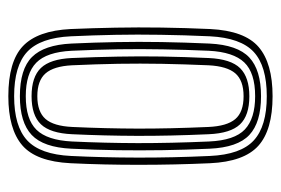

<svg xmlns="http://www.w3.org/2000/svg" viewBox="-124 -524 655 447"><g transform="rotate(90 203.5 -300.5)"><path d="M204 7.6Q123.2 7.6 87.3 -26.4Q51.5 -60.4 47.6 -137.3Q45.4 -189.6 44.4 -242.1Q43.4 -294.7 44.2 -349.4Q45 -404.1 47.6 -462.5Q51.6 -542.6 89.4 -575.1Q127.2 -607.6 204 -607.6Q282.8 -607.6 319.6 -574.3Q356.4 -541 360 -462.1Q363.7 -379.5 363.7 -297.5Q363.8 -215.4 360 -137.3Q356 -57.2 318.3 -24.8Q280.5 7.6 204 7.6ZM204 -5.9Q273.8 -5.9 306.7 -36.2Q339.6 -66.6 343.1 -138.3Q346.7 -211.6 346.9 -292Q347.2 -372.5 343.1 -461.5Q339.9 -533.5 306.9 -563.8Q274 -594.1 204 -594.1Q133.7 -594.1 100.9 -563.7Q68.1 -533.3 64.5 -461.5Q61.8 -401.1 61 -346.7Q60.1 -292.4 61.1 -241.2Q62.1 -190.1 64.5 -138.2Q67.8 -67.2 100.5 -36.5Q133.2 -5.9 204 -5.9ZM204 -19.3Q140.8 -19.3 112.7 -47.5Q84.5 -75.7 81.4 -139.3Q78.9 -192.7 78 -244.1Q77 -295.5 77.9 -348.8Q78.8 -402 81.4 -460.6Q84.6 -526.1 113.8 -553.4Q143 -580.7 204 -580.7Q265.1 -580.7 294.2 -553.5Q323.3 -526.3 326.2 -460.9Q328.7 -405.4 329.6 -352.5Q330.4 -299.5 329.7 -246.8Q328.9 -194.2 326.2 -139.3Q323.2 -74.2 294.2 -46.8Q265.1 -19.3 204 -19.3ZM204 -33Q257.7 -33 282.1 -57.9Q306.5 -82.8 309.4 -140.5Q313 -217.8 313.2 -293.8Q313.3 -369.8 309.4 -459.6Q306.8 -519.1 281.3 -543.1Q255.8 -567 204 -567Q149.5 -567 125.3 -541.7Q101.1 -516.4 98.2 -459.3Q95.8 -404.4 94.9 -352.8Q93.9 -301.2 94.7 -248.9Q95.6 -196.7 98.2 -139.7Q101.1 -81.8 126 -57.4Q150.9 -33 204 -33ZM204 -46.5Q159 -46.5 138.2 -68.3Q117.4 -90.1 115.1 -139.9Q112.7 -195.9 111.8 -247.3Q110.8 -298.7 111.6 -350.5Q112.5 -402.4 115.1 -458.9Q117.5 -510.6 138.8 -532.1Q160.1 -553.5 204 -553.5Q249 -553.5 269.6 -531.7Q290.3 -509.8 292.5 -458.8Q296.6 -367.4 296.3 -291.3Q296 -215.3 292.5 -141.1Q290.2 -89.9 269.3 -68.2Q248.4 -46.5 204 -46.5ZM204 -59.9Q240.3 -59.9 257 -79Q273.6 -98 275.6 -141.6Q279.2 -219.8 279.4 -293.2Q279.6 -366.6 275.6 -458.1Q273.7 -501.3 257.3 -520.7Q240.9 -540.1 204 -540.1Q167.3 -540.1 150.7 -520.8Q134.2 -501.5 132 -458.6Q129.6 -401.7 128.6 -350.6Q127.7 -299.6 128.5 -248.5Q129.4 -197.5 132 -140.5Q134.2 -98.1 150.9 -79Q167.6 -59.9 204 -59.9Z"/></g></svg>

Font: Big Shoulders Inline Text SC Thin
Style: Regular
Weight: 100
Designer: Patric King
Foundry: XO Type Co
Version: Version 2.002